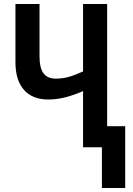

<svg xmlns="http://www.w3.org/2000/svg" viewBox="-20 -734 664 957"><path d="M514 -714V-105H604V203H488V0H394V-280Q346 -259 304 -248.5Q262 -238 220 -238Q142 -238 99.5 -286Q57 -334 57 -424V-714H177V-453Q177 -396 196.5 -369Q216 -342 259 -342Q292 -342 323.5 -351Q355 -360 394 -378V-714Z"/></svg>

Font: Noto Sans Condensed SemiBold
Style: Regular
Weight: 600
Width: 3
Designer: Monotype Design Team
Foundry: Monotype Imaging Inc.
Version: Version 2.013; ttfautohint (v1.8.4.7-5d5b)